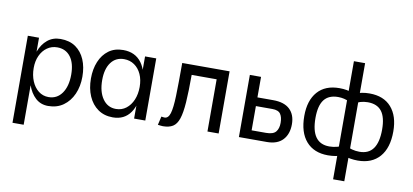

<svg xmlns="http://www.w3.org/2000/svg" viewBox="-82 -1036 3269 1521"><g transform="rotate(10 1552.5 -275.0)"><path d="M77 -500H167V200H77ZM331 20Q271 20 229.5 -18Q188 -56 166.5 -119Q145 -182 145 -255Q145 -329 167.5 -389Q190 -449 233 -484.5Q276 -520 337 -520Q410 -520 459 -486Q508 -452 533.5 -392.5Q559 -333 559 -255Q559 -177 531.5 -115Q504 -53 453 -16.5Q402 20 331 20ZM322 -50Q390 -50 429.5 -106Q469 -162 469 -256Q469 -348 430.5 -399Q392 -450 323 -450Q278 -450 242.5 -425Q207 -400 187 -356.5Q167 -313 167 -257Q167 -199 186.5 -152Q206 -105 241 -77.5Q276 -50 322 -50Z M851 20Q782 20 732 -15Q682 -50 655 -112Q628 -174 628 -254Q628 -330 653 -390Q678 -450 725.5 -485Q773 -520 842 -520Q939 -520 990.5 -449.5Q1042 -379 1042 -248Q1042 -121 993 -50.5Q944 20 851 20ZM864 -50Q911 -50 946 -77Q981 -104 1000.5 -150Q1020 -196 1020 -254Q1020 -312 1000 -356Q980 -400 944 -425Q908 -450 861 -450Q794 -450 756 -398.5Q718 -347 718 -257Q718 -163 757.5 -106.5Q797 -50 864 -50ZM1020 0V-500H1110V0Z M1230 -53Q1238 -52 1244 -51Q1250 -50 1256 -50Q1286 -50 1299.5 -93.5Q1313 -137 1316 -235.5Q1319 -334 1319 -500H1700V0H1610V-420H1409Q1409 -285 1403 -199Q1397 -113 1381 -65.5Q1365 -18 1334.5 1Q1304 20 1254 20Q1247 20 1236 18.5Q1225 17 1214 16Z M1863 -500H1953V-70H2069Q2126 -70 2147.5 -96Q2169 -122 2169 -168Q2169 -213 2151.5 -239Q2134 -265 2085 -265H1888V-335H2080Q2169 -335 2214 -292Q2259 -249 2259 -172Q2259 -93 2215.5 -46.5Q2172 0 2088 0H1863Z M2656 -750H2746V200H2656ZM2697 0Q2672 10 2643 15Q2614 20 2582 20Q2469 20 2406.5 -51.5Q2344 -123 2344 -255Q2344 -380 2405.5 -450Q2467 -520 2581 -520Q2612 -520 2639.5 -515Q2667 -510 2690 -501L2675 -427Q2654 -438 2631 -443.5Q2608 -449 2583 -449Q2507 -449 2470.5 -401.5Q2434 -354 2434 -255Q2434 -153 2470.5 -102Q2507 -51 2581 -51Q2613 -51 2644 -59.5Q2675 -68 2700 -85ZM2707 -83Q2732 -67 2762 -59Q2792 -51 2823 -51Q2897 -51 2933.5 -102Q2970 -153 2970 -255Q2970 -354 2933.5 -401.5Q2897 -449 2821 -449Q2758 -449 2707 -414L2710 -500Q2734 -509 2762.5 -514.5Q2791 -520 2823 -520Q2937 -520 2998.5 -450Q3060 -380 3060 -255Q3060 -123 2997.5 -51.5Q2935 20 2822 20Q2761 20 2709 1Z"/></g></svg>

Font: Moderustic
Style: Regular
Weight: 400
Designer: Tural Alisoy
Foundry: TAFT Foundry
Version: Version 2.120